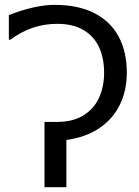

<svg xmlns="http://www.w3.org/2000/svg" viewBox="-20 -785 581 805"><path d="M258.3 -198.2V0H166.5V-273.9H220.2Q285.2 -273.9 329.3 -301Q373.5 -328.1 395 -374.8Q416.5 -421.4 416.5 -480.5Q416.5 -540.5 395.5 -586.7Q374.5 -632.8 330.3 -658.9Q286.1 -685.1 219.7 -685.1Q112.3 -685.1 23.9 -618.7H17.1V-721.7Q127 -764.6 209 -764.6Q308.6 -764.6 376.5 -729.5Q444.3 -694.3 478 -630.6Q511.7 -566.9 511.7 -480.5Q511.7 -405.3 482.2 -345.2Q452.6 -285.2 395.5 -247.1Q338.4 -209 258.3 -198.2Z"/></svg>

Font: SG Kara Bold
Style: Regular
Weight: 400
Designer: Damoon Khanjanzadeh
Version: Version 1.000